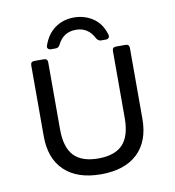

<svg xmlns="http://www.w3.org/2000/svg" viewBox="-76 -717 731 801"><g transform="rotate(-10 289.0 -317.0)"><path d="M289 15Q189 15 134.5 -36.5Q80 -88 80 -183V-483Q80 -499 96 -499H136Q152 -499 152 -483V-199Q152 -123 185.5 -87.5Q219 -52 289 -52Q359 -52 392.5 -87.5Q426 -123 426 -199V-483Q426 -499 442 -499H482Q498 -499 498 -483V-183Q498 -88 443.5 -36.5Q389 15 289 15ZM289 -649Q334 -649 369.5 -625.5Q405 -602 419 -555Q422 -546 418 -540.5Q414 -535 406 -535H385Q374 -535 366 -547Q341 -597 289 -597Q235 -597 211 -547Q205 -535 193 -535H173Q165 -535 160.5 -540Q156 -545 159 -553Q175 -600 209.5 -624.5Q244 -649 289 -649Z"/></g></svg>

Font: Pitagon Sans
Style: Regular
Weight: 400
Designer: Travis Tran
Foundry: Pitagon
Version: Version 1.001; ttfautohint (v1.8.4.7-5d5b);gftools[0.9.26]